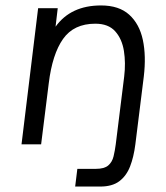

<svg xmlns="http://www.w3.org/2000/svg" viewBox="-20 -530 608 705"><path d="M59 0 120 -500H192L184 -432Q240 -510 351 -510Q417 -510 454.5 -476Q492 -442 504.5 -383.5Q517 -325 508 -249L477 0Q471 47 457.5 81.5Q444 116 418 135.5Q392 155 348 155H256L264 90H332Q363 90 377.5 77.5Q392 65 397 44Q402 23 405 0L436 -249Q442 -299 435 -343Q428 -387 403 -415Q378 -443 330 -443Q251 -443 211.5 -387Q172 -331 159 -224L131 0Z"/></svg>

Font: Haskoy
Style: Italic
Weight: 400
Designer: Ertekin Erdin
Foundry: Ertekin Erdin
Version: Version 2.000; ttfautohint (v1.8.4.7-5d5b)